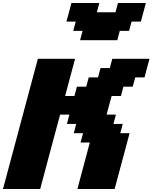

<svg xmlns="http://www.w3.org/2000/svg" viewBox="-20 -1270 1024 1290"><path d="M500 0H750Q767.1 -62.5 800.5 -187.5Q834 -312.5 850.6 -375H788.1L804.7 -437.5H742.2L758.8 -500H696.3Q701.7 -520.5 712.9 -562.3Q724.1 -604 730 -625H792.5L809.1 -687.5H871.6L888.7 -750H951.2Q956.5 -770.5 967.5 -812.5Q978.5 -854.5 984.4 -875H734.4L717.8 -812.5H655.3L638.7 -750H576.2L559.1 -687.5H496.6L480 -625H417.5Q428.7 -667 450.9 -750Q473.1 -833 484.4 -875H234.4Q195.3 -729 117.2 -437.5Q39.1 -146 0 0H250Q272 -83 316.7 -250Q361.3 -417 383.8 -500H446.3L429.7 -437.5H492.2L475.6 -375H538.1L521 -312.5H583.5ZM518.1 -1000H768.1L784.7 -1062.5H847.2L863.8 -1125H926.3Q932.1 -1146 943.4 -1187.5Q954.6 -1229 960 -1250H772.5L755.9 -1187.5H630.9L647.5 -1250H460Q454.6 -1229 443.4 -1187.5Q432.1 -1146 426.3 -1125H488.8L472.2 -1062.5H534.7Z"/></svg>

Font: Faithful 32x
Style: BoldOblique
Weight: 400
Foundry: Faithful Resource Pack
Version: Version 1.0; January 27, 2023